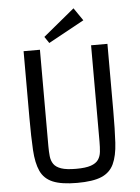

<svg xmlns="http://www.w3.org/2000/svg" viewBox="-60 -948 732 1006"><g transform="rotate(-5 305.5 -444.5)"><path d="M440 -700H526V-349Q526 -249 522 -180Q518 -111 498 -68.5Q478 -26 433 -7Q388 12 305 12Q223 12 177.5 -7Q132 -26 112.5 -68.5Q93 -111 89 -180Q85 -249 85 -349V-700H171V-193Q171 -164 173.5 -140Q176 -116 188 -98.5Q200 -81 227.5 -71.5Q255 -62 306 -62Q356 -62 383.5 -71.5Q411 -81 423 -98.5Q435 -116 437.5 -140Q440 -164 440 -193ZM200 -765 365 -901 411 -834 223 -731Z"/></g></svg>

Font: Strait
Style: Regular
Weight: 400
Designer: Eduardo Rodriguez Tunni
Foundry: Eduardo Rodriguez Tunni
Version: Version 1.002; ttfautohint (v1.8.4.7-5d5b);gftools[0.9.23]